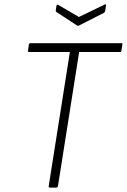

<svg xmlns="http://www.w3.org/2000/svg" viewBox="-20 -851 576 871"><path d="M206 0Q200 0 201 -7L297 -615H112Q110 -615 108 -616.5Q106 -618 107 -621L111 -650Q113 -655 119 -655H531Q534 -655 535 -654Q536 -653 535 -649L531 -621Q530 -615 524 -615H339L243 -7Q241 0 235 0ZM454 -830Q458 -832 460 -831Q462 -830 461 -826L457 -801Q456 -795 450 -792L338 -735Q335 -733 330 -735L237 -796Q232 -799 233 -804L236 -824Q237 -832 244 -829L338 -774Z"/></svg>

Font: Sofia Sans Semi Condensed ExtraLight
Style: Italic
Weight: 250
Italic angle: -9°
Version: Version 4.100